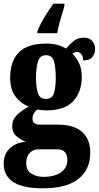

<svg xmlns="http://www.w3.org/2000/svg" viewBox="-32 -786 535 1040"><path d="M199 234Q-12 234 -12 100Q-12 50 20 18.5Q52 -13 107 -18Q81 -29 57.5 -48Q34 -67 34 -103Q34 -137 59 -162Q84 -187 124 -209Q82 -224 52.5 -262.5Q23 -301 23 -365Q23 -454 70 -502Q117 -550 218 -550Q252 -550 276.5 -543.5Q301 -537 325 -523Q346 -546 367.5 -564Q389 -582 423 -582Q452 -582 467.5 -564Q483 -546 483 -522Q483 -497 469 -478Q455 -459 418 -459Q418 -484 407 -494.5Q396 -505 388 -505Q378 -505 371.5 -501.5Q365 -498 360 -495Q381 -475 396 -444.5Q411 -414 411 -370Q411 -289 365 -238.5Q319 -188 218 -188Q209 -188 193.5 -189.5Q178 -191 170 -193Q162 -188 153 -174Q144 -160 144 -143Q144 -126 155 -118.5Q166 -111 180 -111H280Q369 -111 413 -71Q457 -31 457 41Q457 131 393.5 182.5Q330 234 199 234ZM216 -250Q251 -250 260.5 -282Q270 -314 270 -365Q270 -418 261 -452.5Q252 -487 217 -487Q183 -487 173 -451.5Q163 -416 163 -364Q163 -315 173 -282.5Q183 -250 216 -250ZM202 172Q263 172 298 147.5Q333 123 333 80Q333 54 320.5 38.5Q308 23 279 23H172Q160 23 145.5 30Q131 37 120.5 53.5Q110 70 110 99Q110 136 137.5 154Q165 172 202 172ZM170 -616Q178 -637 192.5 -664Q207 -691 224.5 -718Q242 -745 257 -766H317V-753Q308 -724 295.5 -681Q283 -638 278 -606H170Z"/></svg>

Font: Noto Serif Armenian ExtraCondensed Black
Style: Regular
Weight: 900
Width: 2
Designer: Monotype Design Team
Foundry: Monotype Imaging Inc.
Version: Version 2.008; ttfautohint (v1.8.4.7-5d5b)